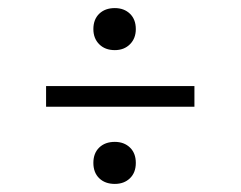

<svg xmlns="http://www.w3.org/2000/svg" viewBox="-20 -579 595 475"><path d="M316 -507Q316 -484 301.5 -469.5Q287 -455 264 -455Q240 -455 225.5 -469.5Q211 -484 211 -507Q211 -531 225.5 -545Q240 -559 264 -559Q287 -559 301.5 -545Q316 -531 316 -507ZM316 -176Q316 -152 301.5 -138Q287 -124 264 -124Q240 -124 225.5 -138Q211 -152 211 -176Q211 -200 225.5 -214Q240 -228 264 -228Q287 -228 301.5 -214Q316 -200 316 -176ZM461 -366V-315H94V-366Z"/></svg>

Font: Roboto Serif 28pt Condensed Light
Style: Regular
Weight: 300
Width: 3
Designer: Greg Gazdowicz
Foundry: Commercial Type
Version: Version 1.008